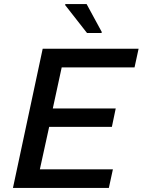

<svg xmlns="http://www.w3.org/2000/svg" viewBox="-20 -929 705 949"><path d="M302 -904 410 -766H482L483 -771L408 -909H303ZM191 -688 44 0H518L538 -92H177L223 -302H533L552 -393H241L285 -596H645L665 -688Z"/></svg>

Font: Saira UNSAM Medium Italic
Style: Regular
Weight: 500
Italic angle: -12°
Designer: Hector Gatti with collaboration of the Omnibus-Type team
Foundry: Omnibus-Type
Version: Version 0.072;PS 000.072;hotconv 1.0.88;makeotf.lib2.5.64775